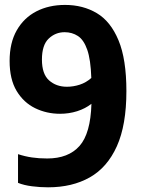

<svg xmlns="http://www.w3.org/2000/svg" viewBox="-20 -770 590 799"><path d="M250.5 -749.5Q325.5 -749.5 383 -715.2Q440.5 -681 473.2 -602.2Q506 -523.5 506 -391Q506 -249.5 466.2 -161.2Q426.5 -73 353.5 -31.8Q280.5 9.5 180 9.5Q146.5 9.5 113.2 5.2Q80 1 55 -9V-128.5Q84 -119 112.8 -114.8Q141.5 -110.5 176.5 -110.5Q264.5 -110.5 310.8 -162.5Q357 -214.5 360.5 -338Q335 -318 301 -307.2Q267 -296.5 230 -296.5Q174 -296.5 126.2 -319.8Q78.5 -343 49.2 -391.5Q20 -440 20 -516.5Q20 -592 49.8 -644Q79.5 -696 131.5 -722.8Q183.5 -749.5 250.5 -749.5ZM258.5 -409Q285 -409 311.5 -417.5Q338 -426 360 -445.5Q357.5 -522 343 -563.2Q328.5 -604.5 304.2 -620.2Q280 -636 249 -636Q210.5 -636 182.5 -609.2Q154.5 -582.5 154.5 -522Q154.5 -462 184.2 -435.5Q214 -409 258.5 -409Z"/></svg>

Font: Encode Sans Cnd
Style: Bold
Weight: 700
Width: 3
Designer: Multiple Designers
Foundry: Impallari Type
Version: Version 3.002; ttfautohint (v1.8.3) -l 8 -r 50 -G 200 -x 14 